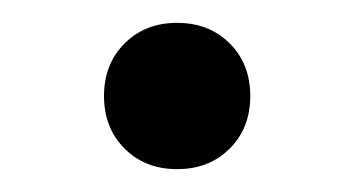

<svg xmlns="http://www.w3.org/2000/svg" viewBox="-20 -148 315 168"><path d="M71 -64Q71 -92 89 -110Q107 -128 135 -128Q163 -128 181 -110Q199 -92 199 -64Q199 -36 181 -18Q163 0 135 0Q107 0 89 -18Q71 -36 71 -64Z"/></svg>

Font: BarlowMedium
Style: Regular
Weight: 500
Designer: Jeremy Tribby
Foundry: Tribby Type
Version: Version 1.422